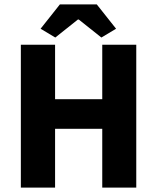

<svg xmlns="http://www.w3.org/2000/svg" viewBox="-20 -855 716 875"><path d="M75 0H231V-268H446V0H601V-651H446V-403H231V-651H75ZM232 -684 335 -766H339L442 -684L509 -724L421 -835H253L165 -724Z"/></svg>

Font: DAIFUKU Sans
Style: Bold
Weight: 700
Designer: Original font ‘Source Han Sans JP’ : Paul D. Hunt
Foundry: Daifuku
Version: Version 1.000